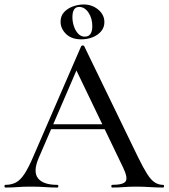

<svg xmlns="http://www.w3.org/2000/svg" viewBox="-25 -839 754 859"><path d="M187 -261 199 -283H471L478 -261ZM704 -12Q709 -12 709 -6Q709 0 704 0Q675 0 644.5 -2Q614 -4 585 -4Q553 -4 529.5 -2Q506 0 477 0Q473 0 473 -6Q473 -12 477 -12Q526 -12 537 -27.5Q548 -43 526 -89L311 -536L343 -584L148 -132Q122 -71 145 -41.5Q168 -12 231 -12Q236 -12 236 -6Q236 0 231 0Q201 0 176 -2Q151 -4 113 -4Q76 -4 53.5 -2Q31 0 -1 0Q-5 0 -5 -6Q-5 -12 -1 -12Q26 -12 46 -22.5Q66 -33 84.5 -61Q103 -89 125 -141L338 -632Q339 -635 345 -635.5Q351 -636 352 -632L592 -137Q616 -88 633.5 -60.5Q651 -33 668 -22.5Q685 -12 704 -12ZM339 -663Q295 -663 270.5 -687Q246 -711 246 -742Q246 -768 262 -785Q278 -802 302 -810.5Q326 -819 349 -819Q387 -819 414.5 -796Q442 -773 442 -740Q442 -716 427 -698.5Q412 -681 388.5 -672Q365 -663 339 -663ZM354 -675Q388 -675 388 -722Q388 -757 371 -782.5Q354 -808 329 -808Q299 -808 299 -762Q299 -742 305.5 -722Q312 -702 324.5 -688.5Q337 -675 354 -675Z"/></svg>

Font: Cormorant Infant Light Medium
Style: Regular
Weight: 500
Version: Version 4.001